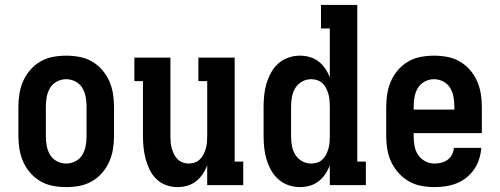

<svg xmlns="http://www.w3.org/2000/svg" viewBox="-20 -755 2040 783"><path d="M250 8Q223 8 196 3Q169 -2 145.5 -15.5Q122 -29 104 -49.5Q86 -70 75 -94.5Q64 -119 59.5 -146Q55 -173 55 -200V-320Q55 -347 59.5 -374Q64 -401 75 -425.5Q86 -450 104 -470.5Q122 -491 145.5 -504.5Q169 -518 196 -523Q223 -528 250 -528Q277 -528 304 -523Q331 -518 354.5 -504.5Q378 -491 396 -470.5Q414 -450 425 -425.5Q436 -401 440.5 -374Q445 -347 445 -320V-200Q445 -173 440.5 -146Q436 -119 425 -94.5Q414 -70 396 -49.5Q378 -29 354.5 -15.5Q331 -2 304 3Q277 8 250 8ZM250 -88Q270 -88 288 -97.5Q306 -107 316 -124Q326 -141 329.5 -160.5Q333 -180 333 -200V-320Q333 -340 329.5 -359.5Q326 -379 316 -396Q306 -413 288 -422.5Q270 -432 250 -432Q230 -432 212 -422.5Q194 -413 184 -396Q174 -379 170.5 -359.5Q167 -340 167 -320V-200Q167 -180 170.5 -160.5Q174 -141 184 -124Q194 -107 212 -97.5Q230 -88 250 -88Z M704 8Q680 8 657.5 0Q635 -8 618 -24.5Q601 -41 590.5 -62.5Q580 -84 574 -106.5Q568 -129 565.5 -152.5Q563 -176 563 -200V-424H528V-520H675V-200Q675 -187 676 -174.5Q677 -162 680.5 -150Q684 -138 689.5 -126.5Q695 -115 704 -106Q713 -97 725 -92.5Q737 -88 750 -88Q763 -88 775 -92.5Q787 -97 796 -106Q805 -115 810.5 -126.5Q816 -138 819.5 -150Q823 -162 824 -174.5Q825 -187 825 -200V-424H789V-520H937V-96H972V0H825V-81Q818 -62 806.5 -45Q795 -28 779 -15.5Q763 -3 743.5 2.5Q724 8 704 8Z M1203 8Q1179 8 1156 0Q1133 -8 1115 -24Q1097 -40 1085.5 -61Q1074 -82 1067 -105Q1060 -128 1057.5 -152Q1055 -176 1055 -200V-320Q1055 -344 1057.5 -368Q1060 -392 1067 -415Q1074 -438 1085.5 -459Q1097 -480 1115 -496Q1133 -512 1156 -520Q1179 -528 1203 -528Q1223 -528 1243 -522.5Q1263 -517 1279 -504.5Q1295 -492 1306.5 -475Q1318 -458 1325 -439V-639H1289V-735H1437V-96H1472V0H1325V-81Q1318 -62 1306.5 -45Q1295 -28 1279 -15.5Q1263 -3 1243 2.5Q1223 8 1203 8ZM1249 -88Q1262 -88 1274 -92Q1286 -96 1295.5 -105Q1305 -114 1310.5 -125.5Q1316 -137 1319.5 -149.5Q1323 -162 1324 -174.5Q1325 -187 1325 -200V-320Q1325 -333 1324 -345.5Q1323 -358 1319.5 -370.5Q1316 -383 1310.5 -394.5Q1305 -406 1295.5 -415Q1286 -424 1274 -428Q1262 -432 1249 -432Q1229 -432 1211.5 -422Q1194 -412 1184 -395.5Q1174 -379 1170.5 -359.5Q1167 -340 1167 -320V-200Q1167 -180 1170.5 -160.5Q1174 -141 1184 -124.5Q1194 -108 1211.5 -98Q1229 -88 1249 -88Z M1752 8Q1725 8 1698 3Q1671 -2 1647.5 -15.5Q1624 -29 1605.5 -49.5Q1587 -70 1575.5 -94.5Q1564 -119 1559.5 -146Q1555 -173 1555 -200V-320Q1555 -347 1559.5 -374Q1564 -401 1575 -425.5Q1586 -450 1604 -470.5Q1622 -491 1645.5 -504.5Q1669 -518 1696 -523Q1723 -528 1750 -528Q1777 -528 1804 -523Q1831 -518 1854.5 -504.5Q1878 -491 1896 -470.5Q1914 -450 1925 -425.5Q1936 -401 1940.5 -374Q1945 -347 1945 -320V-212H1667V-200Q1667 -180 1670.5 -160Q1674 -140 1685 -123.5Q1696 -107 1714 -97.5Q1732 -88 1752 -88Q1766 -88 1780 -91.5Q1794 -95 1805.5 -103.5Q1817 -112 1823.5 -125Q1830 -138 1831 -152H1943Q1941 -129 1934 -106.5Q1927 -84 1914 -65Q1901 -46 1882.5 -31Q1864 -16 1842.5 -7.5Q1821 1 1798 4.5Q1775 8 1752 8ZM1667 -308H1833V-320Q1833 -340 1829.5 -359.5Q1826 -379 1816 -396Q1806 -413 1788 -422.5Q1770 -432 1750 -432Q1730 -432 1712 -422.5Q1694 -413 1684 -396Q1674 -379 1670.5 -359.5Q1667 -340 1667 -320Z"/></svg>

Font: Iosevka Curly Slab
Style: Bold
Weight: 700
Monospace: yes
Designer: Belleve Invis
Foundry: Belleve Invis
Version: Version 22.1.2; ttfautohint (v1.8.4)